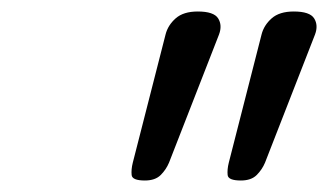

<svg xmlns="http://www.w3.org/2000/svg" viewBox="-20 -1025 571 334"><path d="M232 -711Q210 -711 209 -720.5Q208 -730 211 -742L268 -965Q272 -981 285.5 -993Q299 -1005 324 -1005Q352 -1005 359.5 -993Q367 -981 361 -965L274 -742Q269 -730 259.5 -720.5Q250 -711 232 -711ZM399 -711Q377 -711 376 -720.5Q375 -730 378 -742L435 -965Q439 -981 452.5 -993Q466 -1005 491 -1005Q519 -1005 526.5 -993Q534 -981 528 -965L441 -742Q436 -730 426.5 -720.5Q417 -711 399 -711Z"/></svg>

Font: Playwrite BE VLG
Style: Regular
Weight: 400
Designer: Veronika Burian, José Scaglione
Foundry: TypeTogether
Version: Version 1.002